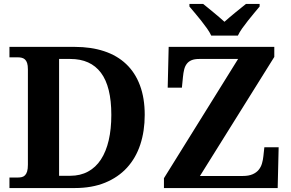

<svg xmlns="http://www.w3.org/2000/svg" viewBox="-20 -951 1473 971"><path d="M711.9 -370.1Q711.9 -288.1 689.5 -220Q667 -151.9 622.3 -103Q577.6 -54.2 511.5 -27.1Q445.3 0 357.9 0H27.8V-53.2H69.8Q81.1 -53.2 90.3 -55.4Q99.6 -57.6 106.4 -64.5Q113.3 -71.3 117.2 -84Q121.1 -96.7 121.1 -118.2V-600.1Q121.1 -620.1 117.2 -632.1Q113.3 -644 106.2 -650.4Q99.1 -656.7 89.8 -658.9Q80.6 -661.1 69.8 -661.1H27.8V-713.9H357.9Q440.9 -713.9 506.6 -692.1Q572.3 -670.4 617.9 -627.2Q663.6 -584 687.7 -519.5Q711.9 -455.1 711.9 -370.1ZM543 -370.1Q543 -513.2 490.5 -583Q438 -652.8 335.9 -652.8H278.8V-62H335Q386.2 -62 425.3 -83.3Q464.4 -104.5 490.5 -144.5Q516.6 -184.6 529.8 -241.5Q543 -298.3 543 -370.1ZM1367.2 -663.1 991.2 -61H1207Q1237.8 -61 1257.3 -69.6Q1276.9 -78.1 1288.3 -92.3Q1299.8 -106.4 1304.9 -124.3Q1310.1 -142.1 1312 -161.1L1316.9 -206.1H1389.2L1384.3 0H809.1V-49.8L1184.1 -652.8H987.3Q963.9 -652.8 948.7 -646.5Q933.6 -640.1 924.6 -628.2Q915.5 -616.2 911.4 -599.4Q907.2 -582.5 905.3 -562L899.9 -507.8H828.1L833 -713.9H1367.2ZM938 -931.2H1007.3Q1017.6 -922.9 1031.5 -911.6Q1045.4 -900.4 1060.3 -887.9Q1075.2 -875.5 1089.6 -863.3Q1104 -851.1 1115.2 -840.8Q1126.5 -851.1 1140.9 -863.3Q1155.3 -875.5 1170.4 -887.9Q1185.5 -900.4 1199.7 -911.6Q1213.9 -922.9 1224.1 -931.2H1293V-918Q1281.2 -903.8 1265.6 -885.3Q1250 -866.7 1234.4 -846.9Q1218.8 -827.1 1204.8 -807.6Q1190.9 -788.1 1183.1 -771H1048.3Q1040.5 -788.1 1026.6 -807.6Q1012.7 -827.1 997.1 -846.9Q981.4 -866.7 965.6 -885.3Q949.7 -903.8 938 -918Z"/></svg>

Font: Droid Serif
Style: Bold
Weight: 700
Designer: Monotype Design team
Foundry: Monotype Imaging Inc.
Version: Version 1.03